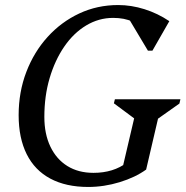

<svg xmlns="http://www.w3.org/2000/svg" viewBox="-20 -726 737 762"><path d="M330 16Q242 16 180 -17Q118 -50 86 -114Q54 -178 54 -269Q54 -361 84.5 -440.5Q115 -520 169 -579.5Q223 -639 294.5 -672.5Q366 -706 449 -706Q501 -706 553.5 -689.5Q606 -673 652 -642L585 -525H567L481 -669H563V-593Q538 -625 506 -640Q474 -655 429 -655Q372 -655 322 -625Q272 -595 235 -541Q198 -487 177 -416Q156 -345 156 -262Q156 -194 180 -144Q204 -94 247.5 -67Q291 -40 351 -40Q430 -40 484 -81L500 -54H465L521 -293L545 -232L432 -316L436 -332H696L692 -315L576 -233L616 -293L560 -53Q517 -22 455 -3Q393 16 330 16Z"/></svg>

Font: Platypi Light Light
Style: Italic
Weight: 300
Italic angle: -13°
Version: Version 1.200